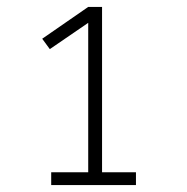

<svg xmlns="http://www.w3.org/2000/svg" viewBox="-20 -858 540 555"><path d="M128 -323V-360H235V-792L124 -716L102 -746L235 -838H275V-360H373V-323Z"/></svg>

Font: Iosevka SS18 Extralight
Style: Regular
Weight: 200
Monospace: yes
Designer: Belleve Invis
Foundry: Belleve Invis
Version: Version 25.1.1; ttfautohint (v1.8.4)